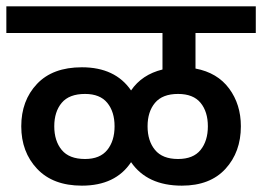

<svg xmlns="http://www.w3.org/2000/svg" viewBox="-30 -674 826 605"><path d="M776 -570H586V-458Q655 -445 692 -395Q729 -345 729 -276Q729 -195 680.5 -142Q632 -89 543 -89Q434 -89 383 -163Q334 -89 228 -89Q137 -89 87 -142Q37 -195 37 -276Q37 -357 86.5 -409.5Q136 -462 228 -462Q333 -462 383 -389Q417 -439 482 -455V-570H-10V-654H776ZM238 -173Q285 -173 308 -201.5Q331 -230 331 -276Q331 -322 308 -350Q285 -378 238 -378Q188 -378 164.5 -350Q141 -322 141 -276Q141 -230 164.5 -201.5Q188 -173 238 -173ZM531 -378Q482 -378 458.5 -350Q435 -322 435 -276Q435 -230 458.5 -201.5Q482 -173 531 -173Q579 -173 602 -201.5Q625 -230 625 -276Q625 -322 602 -350Q579 -378 531 -378Z"/></svg>

Font: Biryani DemiBold
Style: Regular
Weight: 600
Designer: Dan Reynolds and Mathieu Réguer
Foundry: Dan Reynolds and Mathieu Réguer
Version: Version 1.003;PS 001.003;hotconv 1.0.70;makeotf.lib2.5.58329